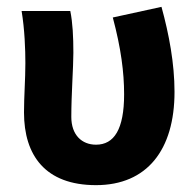

<svg xmlns="http://www.w3.org/2000/svg" viewBox="-20 -528 571 560"><path d="M50 -200C50 -75 112 12 260 12C409 12 489 -91 489 -260C489 -343 473 -428 451 -508L309 -477C333 -387 342 -317 342 -253C342 -151 313 -106 260 -106C219 -106 188 -134 188 -187C188 -253 194 -332 194 -374C194 -420 192 -462 185 -496H43C52 -442 54 -383 54 -344C54 -296 50 -247 50 -200Z"/></svg>

Font: Cambridge Sans Bold
Style: Regular
Weight: 700
Version: Version 2.020;PS 002.020;hotconv 1.0.88;makeotf.lib2.5.64775